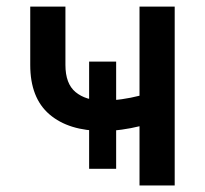

<svg xmlns="http://www.w3.org/2000/svg" viewBox="-20 -566 625 586"><path d="M293.5 -166.5Q189.9 -166.5 131.1 -216.8Q72.3 -267.1 72.3 -367.7V-545.9H179.7V-367.7Q179.7 -310.5 210.7 -284.9Q241.7 -259.3 293.5 -259.3Q324.2 -259.3 351.8 -263.2Q379.4 -267.1 405.8 -273.9V-545.9H513.2V0H405.8V-180.7Q379.9 -174.3 351.8 -170.4Q323.7 -166.5 293.5 -166.5ZM252 -50.8V-377.9H334.5V-50.8Z"/></svg>

Font: Inter Medium
Style: Regular
Weight: 500
Designer: Rasmus Andersson
Foundry: rsms
Version: Version 4.001;git-9221beed3